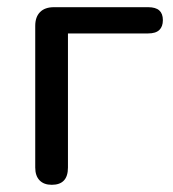

<svg xmlns="http://www.w3.org/2000/svg" viewBox="-20 -507 480 534"><path d="M124 7Q102 7 90 -5.5Q78 -18 78 -41V-435Q78 -460 91.5 -473.5Q105 -487 130 -487H392Q413 -487 423 -478Q433 -469 433 -451Q433 -433 423 -423.5Q413 -414 392 -414H169V-41Q169 7 124 7Z"/></svg>

Font: Nunito Medium
Style: Regular
Weight: 500
Designer: Vernon Adams
Foundry: Vernon Adams
Version: Version 3.601